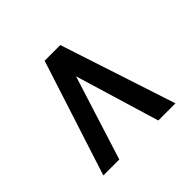

<svg xmlns="http://www.w3.org/2000/svg" viewBox="-148 -922 962 962"><g transform="rotate(-45 333.0 -441.0)"><path d="M387 -748 588.5 -133.5H467L332 -581.5L190.5 -133.5H77.5L276 -748Z"/></g></svg>

Font: Merriweather Light 18pt Black
Style: Regular
Weight: 900
Version: Version 2.100